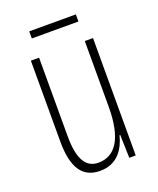

<svg xmlns="http://www.w3.org/2000/svg" viewBox="-126 -791 669 813"><g transform="rotate(-20 209.0 -385.0)"><path d="M314 -714H104V-682H314ZM348 -595H311V-299C311 -156 266 -91 190 -91C135 -91 105 -136 105 -240V-595H68V-231C68 -115 104 -56 185 -56C264 -56 298 -113 313 -170H316L319 -66H348Z"/></g></svg>

Font: Noto Sans Malayalam UI ExtraCondensed ExtraLight
Style: Regular
Weight: 200
Width: 2
Designer: Jelle Bosma - Monotype Design Team
Foundry: Monotype Imaging Inc.
Version: Version 2.104